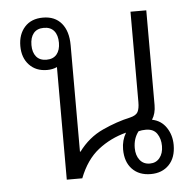

<svg xmlns="http://www.w3.org/2000/svg" viewBox="-45 -602 659 654"><g transform="rotate(-5 284.5 -275.5)"><path d="M445 6Q405 6 381.5 -18.5Q358 -43 358 -86Q358 -117 373 -142Q319 -128 277 -95Q235 -62 211 0H158V-385Q143 -378 124 -378Q86 -378 63 -402.5Q40 -427 40 -467Q40 -507 62.5 -532Q85 -557 125 -557Q166 -557 188.5 -530Q211 -503 211 -455V-91H213Q247 -137 296 -159.5Q345 -182 391 -192Q412 -197 418 -208.5Q424 -220 424 -242V-551H478V-227Q478 -198 465 -178Q496 -172 513.5 -146Q531 -120 531 -86Q531 -43 507.5 -18.5Q484 6 445 6ZM125 -413Q148 -413 160 -427.5Q172 -442 172 -467Q172 -493 160 -507.5Q148 -522 125 -522Q102 -522 90 -507.5Q78 -493 78 -467Q78 -442 90 -427.5Q102 -413 125 -413ZM445 -30Q466 -30 478.5 -45.5Q491 -61 491 -86Q491 -111 479 -128.5Q467 -146 441 -146Q427 -146 416 -143Q398 -120 398 -87Q398 -62 410.5 -46Q423 -30 445 -30Z"/></g></svg>

Font: Noto Sans Thai Looped SemiCondensed Light
Style: Regular
Weight: 300
Width: 4
Designer: Sasikarn Vongin, Ben Mitchell
Foundry: The Fontpad Ltd
Version: Version 1.001; ttfautohint (v1.8.4.7-5d5b)